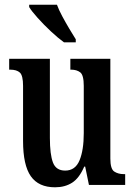

<svg xmlns="http://www.w3.org/2000/svg" viewBox="-20 -786 574 816"><path d="M214 10Q144 10 111 -37Q78 -84 78 -187V-421Q78 -465 64.5 -477.5Q51 -490 23 -490H19V-536H192V-200Q192 -130 205 -95.5Q218 -61 257 -61Q300 -61 318 -104.5Q336 -148 336 -220V-421Q336 -467 321 -478.5Q306 -490 282 -490H279V-536H449V-112Q449 -68 465.5 -57Q482 -46 506 -46H512V0H358L342 -78H338Q317 -29 286.5 -9.5Q256 10 214 10ZM252 -606Q227 -624 196.5 -652.5Q166 -681 140 -710Q114 -739 104 -756V-766H222Q230 -744 244.5 -717Q259 -690 274.5 -664Q290 -638 302 -619V-606Z"/></svg>

Font: Noto Serif Thai ExtraCondensed SemiBold
Style: Regular
Weight: 600
Width: 2
Designer: Monotype Design Team
Foundry: Monotype Imaging Inc.
Version: Version 2.001; ttfautohint (v1.8.4.7-5d5b)